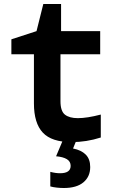

<svg xmlns="http://www.w3.org/2000/svg" viewBox="-20 -702 570 962"><path d="M339 10Q239 10 194.5 -37.5Q150 -85 150 -184V-430H37V-505L163 -546L197 -682H286V-546H482V-430H283V-195Q283 -145 305.5 -127.5Q328 -110 370 -110Q416 -110 485 -128V-13Q413 10 339 10ZM300 240Q283 240 264.5 238Q246 236 232 232V159Q258 166 281 166Q334 166 334 129Q334 107 315 95.5Q296 84 261 81L296 -2H364L346 42Q387 50 409.5 72.5Q432 95 432 135Q432 183 398 211.5Q364 240 300 240Z"/></svg>

Font: Noto Sans Mono Condensed
Style: Bold
Weight: 700
Width: 3
Designer: Monotype Design Team
Foundry: Monotype Imaging Inc.
Version: Version 2.014